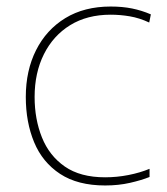

<svg xmlns="http://www.w3.org/2000/svg" viewBox="-20 -558 512 588"><path d="M302 10Q218 10 164 -25.5Q110 -61 84.5 -122.5Q59 -184 59 -261Q59 -342 90.5 -404.5Q122 -467 180 -502.5Q238 -538 319 -538Q355 -538 384.5 -532Q414 -526 442 -514L437 -489Q407 -503 377.5 -508Q348 -513 319 -513Q247 -513 195 -481Q143 -449 114.5 -392Q86 -335 86 -261Q86 -193 108.5 -137Q131 -81 178.5 -48Q226 -15 302 -15Q338 -15 373.5 -22Q409 -29 438 -41V-16Q413 -6 378 2Q343 10 302 10Z"/></svg>

Font: Noto Sans Syriac Western Thin
Style: Regular
Weight: 100
Designer: Patrick Giasson and the Monotype Design Team
Foundry: Monotype Imaging Inc.
Version: Version 3.000; ttfautohint (v1.8.4.7-5d5b)